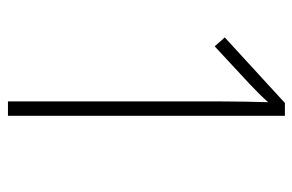

<svg xmlns="http://www.w3.org/2000/svg" viewBox="-150 -604 754 495"><g transform="rotate(90 227.5 -357.0)"><path d="M279 0V-714H246L77 -559L100 -533L198 -624C217 -642 230 -655 244 -671C243 -632 242 -598 242 -552V0Z"/></g></svg>

Font: Noto Sans Sinhala UI Condensed ExtraLight
Style: Regular
Weight: 200
Width: 3
Designer: Jelle Bosma - Monotype Design Team
Foundry: Monotype Imaging Inc.
Version: Version 2.006